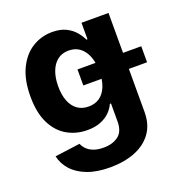

<svg xmlns="http://www.w3.org/2000/svg" viewBox="-137 -671 947 1003"><g transform="rotate(-20 337.0 -169.0)"><path d="M306.1 215.9Q232.6 215.9 180.2 195.8Q127.8 175.8 96.9 141.3Q66.1 106.9 56.8 63.9L196.7 45.1Q203.1 61.4 217 75.6Q230.8 89.8 253.7 98.5Q276.6 107.2 309.7 107.2Q359 107.2 391.2 83.3Q423.3 59.3 423.3 3.2V-96.6H416.9Q407 -73.9 387.1 -53.6Q367.2 -33.4 335.9 -20.6Q304.7 -7.8 261.4 -7.8Q199.9 -7.8 149.7 -36.4Q99.4 -65 69.8 -124.1Q40.1 -183.2 40.1 -273.8Q40.1 -366.5 70.3 -428.6Q100.5 -490.8 150.7 -521.7Q201 -552.6 261 -552.6Q306.8 -552.6 337.7 -537.1Q368.6 -521.7 387.6 -498.8Q406.6 -475.9 416.9 -453.8H422.6V-545.5H572.8V5.3Q572.8 74.9 538.7 121.8Q504.6 168.7 444.4 192.3Q384.2 215.9 306.1 215.9ZM309.3 -121.4Q345.9 -121.4 371.3 -139.7Q396.7 -158 410.3 -192.3Q424 -226.6 424 -274.5Q424 -322.4 410.5 -357.8Q397 -393.1 371.4 -412.6Q345.9 -432.2 309.3 -432.2Q272 -432.2 246.4 -412.1Q220.9 -392 207.7 -356.5Q194.6 -321 194.6 -274.5Q194.6 -227.3 207.9 -193Q221.2 -158.7 246.6 -140.1Q272 -121.4 309.3 -121.4ZM319.6 -234.4V-323.5H674V-234.4Z"/></g></svg>

Font: InterMG
Style: Bold
Weight: 700
Designer: Rasmus Andersson
Foundry: rsms
Version: Version 3.019;December 26, 2023;FontCreator 15.0.0.2955 64-b